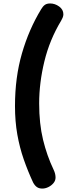

<svg xmlns="http://www.w3.org/2000/svg" viewBox="-20 -906 423 1103"><path d="M216.2 -852.7Q226.3 -869.9 237.7 -878Q249 -886.1 268.3 -886.1Q295.7 -886.1 319.9 -868.6Q344.1 -851 344.1 -823.9Q344.1 -814.8 339.9 -804.5Q335.7 -794.2 331.1 -786.9Q265 -677.3 235 -553.6Q205 -429.8 205 -312Q205 -195.1 227.3 -103.3Q249.6 -11.6 287.8 68.6Q294.3 82.1 296.7 93.2Q299.1 104.3 299.1 113.9Q299.1 131.6 287.3 145.8Q275.4 160.1 257.9 168.7Q240.3 177.3 223.1 177.3Q204.6 177.3 192.2 168.8Q179.8 160.3 170.1 142.1Q139.9 77.1 116.4 9.6Q92.9 -57.9 79.5 -133.3Q66.1 -208.8 66.1 -297Q66.1 -461.3 106.1 -599.3Q146 -737.2 216.2 -852.7Z"/></svg>

Font: Playpen Sans Arabic
Style: Regular
Weight: 400
Designer: Azza Alameddine, Laura Meseguer, Veronika Burian, José Scaglione
Foundry: TypeTogether
Version: Version 2.000